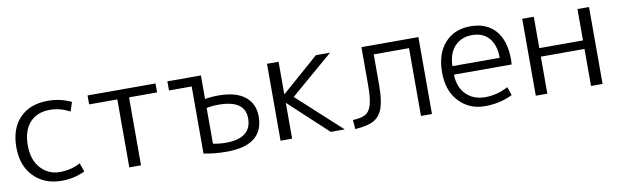

<svg xmlns="http://www.w3.org/2000/svg" viewBox="-39 -899 4106 1277"><g transform="rotate(-10 2013.5 -260.0)"><path d="M299.8 -530.3Q383.8 -530.3 457 -495.1L436.5 -433.6Q371.1 -468.8 302.7 -468.8Q214.8 -468.8 166 -414.1Q117.2 -359.4 117.2 -261.2Q117.2 -163.1 168.5 -106.4Q219.7 -49.8 296.9 -49.8Q374 -49.8 436.5 -84L457 -25.4Q383.8 9.8 299.8 9.8Q183.6 9.8 111.8 -63.5Q40 -136.7 40 -261.7Q40 -386.7 108.9 -458.5Q177.7 -530.3 299.8 -530.3Z M566.4 -459V-519.5H1025.4V-459H835.9V0H756.8V-459Z M1105.5 -458V-519.5H1332V-360.4Q1376 -368.2 1422.9 -368.2Q1541 -368.2 1602.1 -319.3Q1663.1 -270.5 1663.1 -184.6Q1663.1 9.8 1413.1 9.8Q1330.1 9.8 1258.8 -4.9V-458ZM1332 -58.6Q1373 -49.8 1418 -49.8Q1591.8 -49.8 1591.8 -184.6Q1591.8 -307.6 1413.1 -307.6Q1371.1 -307.6 1332 -299.8Z M1778.3 0V-519.5H1856.4V-299.8H1857.4L2108.4 -519.5H2204.1L1915 -271.5L2211.9 0H2117.2L1857.4 -241.2H1856.4V0Z M2276.4 -51.8Q2334 -54.7 2361.8 -70.3Q2389.6 -85.9 2402.8 -129.9Q2416 -173.8 2416 -263.7V-519.5H2800.8V0H2726.6V-458H2488.3V-252Q2488.3 -150.4 2469.2 -96.2Q2450.2 -42 2407.2 -18.6Q2364.3 4.9 2281.2 9.8Z M3381.8 -264.6Q3381.8 -252 3379.9 -232.4H2990.2Q2992.2 -147.5 3041.5 -98.1Q3090.8 -48.8 3170.4 -48.8Q3250 -48.8 3325.2 -88.9L3344.7 -32.2Q3261.7 9.8 3157.2 9.8Q3052.7 9.8 2983.9 -63Q2915 -135.7 2915 -260.7Q2915 -385.7 2979.5 -458Q3043.9 -530.3 3153.3 -530.3Q3262.7 -530.3 3322.3 -461.4Q3381.8 -392.6 3381.8 -264.6ZM2990.2 -290H3309.6Q3308.6 -377 3268.1 -423.8Q3227.5 -470.7 3154.3 -470.7Q3081.1 -470.7 3036.6 -423.3Q2992.2 -376 2990.2 -290Z M3502 0V-519.5H3580.1V-307.6H3875V-519.5H3953.1V0H3875V-250H3580.1V0Z"/></g></svg>

Font: GenEi M Gothic v2 Regular
Style: Regular
Weight: 400
Version: Version 2.0